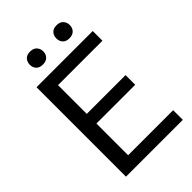

<svg xmlns="http://www.w3.org/2000/svg" viewBox="-256 -979 1079 1079"><g transform="rotate(-45 284.0 -439.0)"><path d="M484.4 -328.6H176.3V-76.7H534.2V0H82.5V-710.9H529.3V-633.8H176.3V-405.3H484.4ZM145 -826.7Q145 -848.6 158.4 -863.5Q171.9 -878.4 198.2 -878.4Q224.6 -878.4 238.3 -863.5Q252 -848.6 252 -826.7Q252 -804.7 238.3 -790Q224.6 -775.4 198.2 -775.4Q171.9 -775.4 158.4 -790Q145 -804.7 145 -826.7ZM355 -825.7Q355 -847.7 368.4 -862.8Q381.8 -877.9 408.2 -877.9Q434.6 -877.9 448.2 -862.8Q461.9 -847.7 461.9 -825.7Q461.9 -803.7 448.2 -789.1Q434.6 -774.4 408.2 -774.4Q381.8 -774.4 368.4 -789.1Q355 -803.7 355 -825.7Z"/></g></svg>

Font: Roboto-ThirdPerson-AD3FC
Style: ThirdPerson-AD3FC
Weight: 400
Designer: Google
Version: Version 2.137; 2017